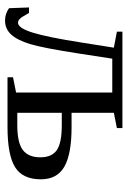

<svg xmlns="http://www.w3.org/2000/svg" viewBox="109 -608 509 767"><g transform="rotate(90 363.5 -224.5)"><path d="M62.5 9.8Q46.4 9.8 33 4.6Q19.5 -0.5 12.7 -6.3L9.8 -85.9H31.7L46.9 -60.1Q49.8 -54.7 56.4 -48.3Q63 -42 70.8 -42Q92.3 -42 110.6 -101.6Q128.9 -161.1 149.9 -295.4L170.4 -424.8L106.4 -437V-459H491.7V-437L430.7 -424.8V-255.9H488.8Q595.2 -255.9 645.8 -227.1Q696.3 -198.2 696.3 -133.3Q696.3 -60.5 647.9 -30.3Q599.6 0 487.3 0H288.6V-22L349.6 -34.2V-418.5H214.4L193.4 -282.2Q171.4 -140.6 156 -90.1Q140.6 -39.6 118.2 -14.9Q95.7 9.8 62.5 9.8ZM480 -39.1Q550.3 -39.1 579.3 -61.3Q608.4 -83.5 608.4 -130.9Q608.4 -177.2 579.6 -197Q550.8 -216.8 480 -216.8H430.7V-39.1Z"/></g></svg>

Font: Times New Roman
Style: Regular
Weight: 400
Designer: Steve Matteson
Foundry: Ascender Corporation
Version: Version 2.00.3